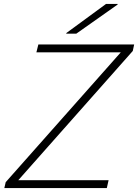

<svg xmlns="http://www.w3.org/2000/svg" viewBox="-20 -956 702 976"><path d="M662 -730H175L165 -690H594L9 -30L2 0H523L532 -40H73L655 -697ZM317 -785H368L578 -933V-936H519L317 -788Z"/></svg>

Font: Nacelle UltraLight
Style: Italic
Weight: 200
Italic angle: -12°
Designer: Sora Sagano
Foundry: Sora Sagano
Version: Version 1.000;FEAKit 1.0